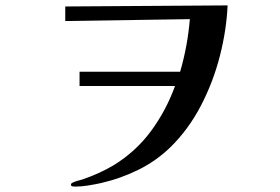

<svg xmlns="http://www.w3.org/2000/svg" viewBox="-20 -693 1040 712"><path d="M824 -673 222 -669V-615L684 -622Q680 -573 671 -524Q662 -475 648 -427H275V-374H629Q596 -283 540 -207Q484 -131 401 -80Q374 -64 344 -50.5Q314 -37 284 -27Q281 -26 271 -23.5Q261 -21 252 -17Q243 -13 243 -9Q243 -3 248.5 -2Q254 -1 258 -1Q281 -1 306 -5Q331 -9 354 -14Q428 -31 494.5 -64Q561 -97 615 -150Q681 -216 726 -303Q771 -390 795.5 -486Q820 -582 824 -673Z"/></svg>

Font: UoqMunThenKhung
Style: Regular
Weight: 400
Designer: Font-Kai, 金井和夫, 宇文滿月
Foundry: Kazuo Kanai, Moonlit Owen
Version: Version 1.197